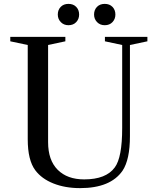

<svg xmlns="http://www.w3.org/2000/svg" viewBox="-20 -960 814 990"><path d="M228 -728V-227Q228 -134 277.5 -84.5Q327 -35 414 -35Q527 -35 572 -97Q610 -148 610 -300V-728L521 -747V-770H740V-747L650 -728V-258Q650 -137 612 -80Q550 10 393 10Q316 10 255.5 -14Q195 -38 162 -82Q123 -134 123 -242V-728L33 -747V-770H317V-747ZM278 -885Q278 -909 293 -924.5Q308 -940 333 -940Q358 -940 373 -924.5Q388 -909 388 -885Q388 -862 373 -846Q358 -830 333 -830Q309 -830 293.5 -846Q278 -862 278 -885ZM465 -885Q465 -909 480 -924.5Q495 -940 520 -940Q545 -940 560 -924.5Q575 -909 575 -885Q575 -862 560 -846Q545 -830 520 -830Q496 -830 480.5 -846Q465 -862 465 -885Z"/></svg>

Font: Libre Caslon Text
Style: Regular
Weight: 400
Designer: Pablo Impallari, Rodrigo Fuenzalida
Foundry: Pablo Impallari, Rodrigo Fuenzalida
Version: Version 1.002